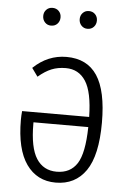

<svg xmlns="http://www.w3.org/2000/svg" viewBox="-54 -780 554 830"><g transform="rotate(5 223.5 -364.5)"><path d="M140.1 -663.1Q124 -663.1 113.5 -674.3Q103 -685.5 103 -702.1Q103 -718.3 113.5 -729.2Q124 -740.2 140.1 -740.2Q157.2 -740.2 167.7 -729.2Q178.2 -718.3 178.2 -702.1Q178.2 -685.5 167.7 -674.3Q157.2 -663.1 140.1 -663.1ZM297.9 -663.1Q282.2 -663.1 271.7 -674.3Q261.2 -685.5 261.2 -702.1Q261.2 -718.3 271.7 -729.2Q282.2 -740.2 297.9 -740.2Q314.9 -740.2 325.4 -729.2Q335.9 -718.3 335.9 -702.1Q335.9 -685.5 325.4 -674.3Q314.9 -663.1 297.9 -663.1ZM219.2 -534.2Q308.6 -534.2 352.3 -468.3Q396 -402.3 396 -264.2Q396 -122.1 349.9 -55.4Q303.7 11.2 219.2 11.2Q137.7 11.2 91.8 -53.7Q45.9 -118.7 45.9 -246.1Q45.9 -264.6 47.9 -284.2H338.9Q336.9 -392.1 306.6 -439Q276.4 -485.8 220.2 -485.8Q186 -485.8 158.4 -474.6Q130.9 -463.4 101.1 -438L75.2 -474.1Q138.2 -534.2 219.2 -534.2ZM219.2 -36.1Q278.3 -36.1 307.6 -81.3Q336.9 -126.5 338.9 -240.2H101.1V-233.9Q101.1 -130.4 131.3 -83.3Q161.6 -36.1 219.2 -36.1Z"/></g></svg>

Font: Fira Sans Compressed Light
Style: Regular
Weight: 300
Width: 1
Designer: Carrois Corporate & Edenspiekermann AG
Foundry: Carrois Corporate GbR & Edenspiekermann AG
Version: Version 4.203;PS 004.203;hotconv 1.0.88;makeotf.lib2.5.64775